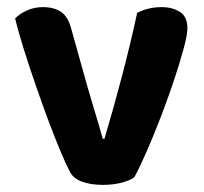

<svg xmlns="http://www.w3.org/2000/svg" viewBox="-20 -510 573 539"><path d="M433.9 -490Q464.6 -490 485.4 -476.4Q506.1 -462.9 506.1 -430.7Q506.1 -413.1 495.9 -374.8Q485.6 -336.6 469.2 -286.9Q452.7 -237.3 432.7 -185.1Q412.7 -132.9 392.9 -87.3Q373 -41.8 357.1 -12.4Q346 -3.8 322.1 2.6Q298.2 9 269 9Q235.3 9 210.5 0.1Q185.7 -8.8 176.2 -27.9Q165.2 -48.7 149.2 -86.8Q133.2 -124.9 115.1 -173.5Q97 -222.2 79.2 -273.9Q61.3 -325.6 46.2 -373.8Q31.1 -421.9 22.4 -458.1Q34.7 -471.2 55.5 -480.6Q76.2 -490 100.4 -490Q131.3 -490 151.2 -476.8Q171 -463.6 180.3 -428.2L224.8 -269Q232.8 -241.4 241.3 -213.1Q249.7 -184.8 257 -160.7Q264.3 -136.6 268.5 -120.4H273.3Q297.3 -200.9 321.7 -293.3Q346 -385.7 365 -473.6Q395.4 -490 433.9 -490Z"/></svg>

Font: Baloo Paaji 2
Style: Regular
Weight: 400
Designer: Shuchita Grover, Noopur Datye and Ek Type
Foundry: Ek Type
Version: Version 1.700